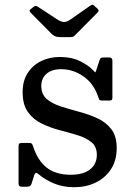

<svg xmlns="http://www.w3.org/2000/svg" viewBox="-20 -770 558 802"><path d="M390.5 -364.5C392.2 -359.5 393.6 -355.8 394.8 -353.5C395.9 -351.2 400 -350 407 -350H435C440.7 -350 444.5 -350.8 446.5 -352.2C448.5 -353.8 449.5 -357.2 449.5 -362.5V-516C449.5 -525.3 445.2 -530 436.5 -530H414C407.7 -530 403.5 -529.3 401.5 -528C399.5 -526.7 397.7 -523.7 396 -519L383 -479.5C380.3 -470.5 378.4 -466.7 377.2 -468C376.1 -469.3 372.8 -472.7 367.5 -478C354.2 -491.7 336 -504.1 313 -515.2C290 -526.4 262.2 -532 229.5 -532C201.2 -532 175.2 -526.2 151.8 -514.8C128.2 -503.2 109.5 -486.6 95.5 -464.8C81.5 -442.9 74.5 -416.3 74.5 -385C74.5 -350 82 -322.2 97 -301.5C112 -280.8 131.2 -264.8 154.8 -253.5C178.2 -242.2 203.2 -233.1 229.5 -226.2C255.8 -219.4 280.8 -212.4 304.2 -205.2C327.8 -198.1 347 -188.3 362 -176C377 -163.7 384.5 -146 384.5 -123C384.5 -97.7 375.1 -77.5 356.2 -62.5C337.4 -47.5 310.5 -40 275.5 -40C234.2 -40 200.8 -49.8 175.5 -69.5C150.2 -89.2 131 -119.2 118 -159.5C116.7 -163.5 115.1 -166.8 113.2 -169.2C111.4 -171.8 107.7 -173 102 -173H71.5C65.8 -173 62.1 -171.9 60.2 -169.8C58.4 -167.6 57.5 -163.5 57.5 -157.5V-3.5C57.5 5.5 61.7 10 70 10H93C102.7 10 108.8 6 111.5 -2L123 -38C125.3 -44.7 128 -47.9 131 -47.8C134 -47.6 138.2 -45.2 143.5 -40.5C158.8 -27.2 179.1 -15.1 204.2 -4.2C229.4 6.6 258.2 12 290.5 12C322.8 12 352.4 5.6 379.2 -7.2C406.1 -20.1 427.5 -38.8 443.5 -63.2C459.5 -87.8 467.5 -117.3 467.5 -152C467.5 -185 459.9 -211.2 444.8 -230.8C429.6 -250.2 410.1 -265.4 386.2 -276.2C362.4 -287.1 337.1 -296.1 310.2 -303.2C283.4 -310.4 258 -317.8 234 -325.5C210 -333.2 190.4 -343.5 175.2 -356.5C160.1 -369.5 152.5 -387.7 152.5 -411C152.5 -432 159.8 -448.9 174.2 -461.8C188.8 -474.6 209.2 -481 235.5 -481C269.2 -481 300.4 -470.8 329.2 -450.5C358.1 -430.2 378.5 -401.5 390.5 -364.5ZM193.5 -630.5C198.2 -625.8 203.2 -622.1 208.8 -619.2C214.2 -616.4 222.2 -615 232.5 -615H272.5C280.5 -615 285.8 -616.1 288.2 -618.2C290.8 -620.4 293.8 -623.3 297.5 -627L386 -716C390.7 -720.7 392.6 -724.3 391.8 -727C390.9 -729.7 388.2 -733.2 383.5 -737.5L378.5 -741.5C374.2 -746.2 370.8 -749 368.2 -750C365.8 -751 361.8 -749.7 356.5 -746L273.5 -688C263.8 -681.3 255.1 -678.1 247.2 -678.2C239.4 -678.4 230.5 -681.7 220.5 -688L142.5 -739C136.8 -742.7 132.8 -744.8 130.2 -745.5C127.8 -746.2 123.8 -744.3 118.5 -740L109.5 -733C104.8 -729.3 102.9 -726.2 103.8 -723.8C104.6 -721.2 107.2 -717.8 111.5 -713.5Z"/></svg>

Font: Besley*
Style: Regular
Weight: 400
Designer: Owen Earl
Foundry: indestructible type*
Version: Version 3.000; ttfautohint (v1.8.3)